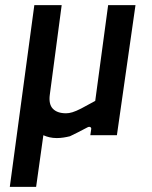

<svg xmlns="http://www.w3.org/2000/svg" viewBox="-20 -524 588 744"><path d="M18 200 113 -504H219L173 -157Q168 -120 185 -102.5Q202 -85 236 -85Q247 -85 260.5 -89Q274 -93 294.5 -103.5Q315 -114 349 -133L399 -504H505L433 0H330L333 -21Q335 -29 330 -31.5Q325 -34 318 -30Q299 -20 282.5 -11.5Q266 -3 251 4Q239 7 226 9Q213 11 200 11Q185 11 172 8Q159 5 148 0L120 200Z"/></svg>

Font: Finlandica Medium
Style: Italic
Weight: 500
Italic angle: -8°
Designer: Niklas Ekholm, Juho Hiilivirta, Jaakko Suomalainen
Foundry: Helsinki Type Studio
Version: Version 1.063